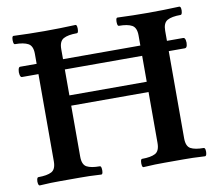

<svg xmlns="http://www.w3.org/2000/svg" viewBox="-75 -755 961 846"><g transform="rotate(-10 405.5 -331.5)"><path d="M37 3Q32 3 30 -6Q28 -15 30 -24.5Q32 -34 37 -34Q76 -34 96 -44.5Q116 -55 116 -91V-481H42Q36 -481 33.5 -492.5Q31 -504 33.5 -515.5Q36 -527 42 -527H116V-572Q116 -607 96 -618Q76 -629 37 -629Q32 -629 30.5 -638.5Q29 -648 30.5 -657Q32 -666 37 -666Q106 -663 175 -663Q245 -663 314 -666Q319 -666 320.5 -657Q322 -648 320.5 -638.5Q319 -629 314 -629Q274 -629 254 -618Q234 -607 234 -572V-527H580V-572Q580 -607 560.5 -618Q541 -629 502 -629Q497 -629 495.5 -638.5Q494 -648 495.5 -657Q497 -666 502 -666Q571 -663 640 -663Q709 -663 778 -666Q784 -666 785.5 -657Q787 -648 785 -638.5Q783 -629 778 -629Q738 -629 718.5 -618Q699 -607 699 -572V-527H772Q779 -527 781.5 -515.5Q784 -504 781.5 -492.5Q779 -481 771 -481H699V-91Q699 -55 718.5 -44.5Q738 -34 776 -34Q782 -34 783.5 -24.5Q785 -15 783 -6Q781 3 776 3Q744 1 721.5 0.5Q699 0 680 0Q661 0 639 0Q615 0 595 0Q575 0 553 0.5Q531 1 501 3Q496 3 494.5 -6Q493 -15 494.5 -24.5Q496 -34 501 -34Q540 -34 560 -44.5Q580 -55 580 -91V-319H234V-91Q234 -55 253.5 -44.5Q273 -34 312 -34Q317 -34 318.5 -24.5Q320 -15 318.5 -6Q317 3 312 3Q281 1 259 0.5Q237 0 217 0Q197 0 172 0Q148 0 128 0Q108 0 87 0.5Q66 1 37 3ZM234 -365H580V-481H234Z"/></g></svg>

Font: Junicode VF
Style: Regular
Weight: 400
Designer: Peter S. Baker
Version: Version 2.213